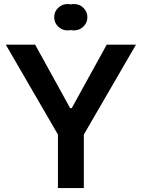

<svg xmlns="http://www.w3.org/2000/svg" viewBox="-20 -954 720 974"><path d="M9.3 -727.5H158.2L335.9 -405.3H343.8L521.5 -727.5H669.9L405.3 -271.5V0H273.9V-271.5ZM355 -799.8Q346.7 -799.8 338.9 -801.3Q331.1 -799.8 323.2 -799.8Q294.9 -799.8 274.9 -819.3Q254.9 -838.9 254.9 -866.7Q254.9 -894.5 274.9 -914.1Q294.9 -933.6 323.2 -933.6Q331.1 -933.6 338.9 -931.6Q346.7 -933.6 355 -933.6Q383.3 -933.6 403.3 -914.1Q423.3 -894.5 423.3 -866.7Q423.3 -838.9 403.3 -819.3Q383.3 -799.8 355 -799.8Z"/></svg>

Font: Inter Display Semi Bold
Style: Regular
Weight: 600
Designer: Rasmus Andersson
Foundry: rsms
Version: Version 4.000;git-37864ae